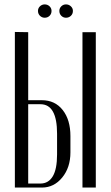

<svg xmlns="http://www.w3.org/2000/svg" viewBox="-20 -844 498 864"><path d="M150.9 -794.9Q150.9 -807.1 159.9 -815.7Q168.9 -824.2 181.2 -824.2Q193.8 -824.2 202.9 -815.7Q211.9 -807.1 211.9 -794.9Q211.9 -781.7 203.1 -772.9Q194.3 -764.2 181.2 -764.2Q168.9 -764.2 159.9 -772.9Q150.9 -781.7 150.9 -794.9ZM247.1 -794.9Q247.1 -807.1 255.9 -815.7Q264.6 -824.2 276.9 -824.2Q289.6 -824.2 298.8 -815.7Q308.1 -807.1 308.1 -794.9Q308.1 -781.7 299.1 -772.9Q290 -764.2 276.9 -764.2Q264.6 -764.2 255.9 -772.9Q247.1 -781.7 247.1 -794.9ZM106.9 -393.1H168Q227.5 -393.1 262.2 -348.9Q296.9 -304.7 296.9 -231.9V-158.2Q296.9 -90.3 260 -45.2Q223.1 0 168.9 0H46.9V-700.2L106.9 -699.2ZM351.1 -699.2H411.1V0H351.1ZM236.8 -148.9V-242.2Q236.8 -375 162.1 -375H106.9V-18.1H162.1Q197.8 -18.1 217.3 -50.3Q236.8 -82.5 236.8 -148.9Z"/></svg>

Font: Moniqa Narrow Heading
Style: Regular
Weight: 400
Width: 4
Designer: Rajesh Rajput
Foundry: Rajesh Rajput
Version: Version 1.000